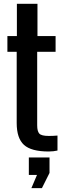

<svg xmlns="http://www.w3.org/2000/svg" viewBox="-20 -790 334 1012"><path d="M236.5 8.5Q144.5 8.5 106.2 -26.5Q68 -61.5 68 -141.5V-517H19V-600H69V-770H177.5V-600H273V-517H176V-129.5Q176 -98 187.2 -85.8Q198.5 -73.5 237 -73.5Q250 -73.5 260 -74Q270 -74.5 283 -75.5V3.5Q272.5 6 260.8 7.2Q249 8.5 236.5 8.5ZM145.5 201.5 175 132H132V40H241V121.5L201 201.5Z"/></svg>

Font: Big Shoulders Display Thin
Style: Bold
Weight: 700
Version: Version 2.002